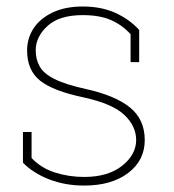

<svg xmlns="http://www.w3.org/2000/svg" viewBox="-20 -558 533 588"><path d="M237.8 10.3Q180.2 10.3 131.6 -8.3Q83 -26.9 50.3 -59.6V-153.8H76.7V-74.2Q105.5 -43.5 147.9 -29.8Q190.4 -16.1 237.8 -16.1Q311 -16.1 354 -50.3Q397 -84.5 397 -129.4Q397 -171.4 361.1 -205.8Q325.2 -240.2 235.8 -259.8Q142.6 -279.3 102.8 -311Q63 -342.8 63 -403.3Q63 -441.4 83.5 -472.2Q104 -502.4 142.3 -520.3Q180.7 -538.1 233.4 -538.1Q290 -538.1 333.3 -518.6Q376.5 -499 406.2 -466.3V-367.7H379.9V-453.1Q354.5 -481.4 319.8 -496.6Q285.2 -511.7 233.4 -511.7Q161.6 -511.7 125.5 -478.5Q89.4 -445.3 89.4 -404.3Q89.4 -375.5 101.6 -354.5Q113.3 -333 146.5 -316.2Q179.7 -299.3 243.7 -285.2Q332.5 -265.6 377.9 -229Q423.3 -192.4 423.3 -128.9Q423.3 -66.9 372.6 -28.3Q321.8 10.3 237.8 10.3Z"/></svg>

Font: Hanuman Thin
Style: Regular
Weight: 100
Designer: Danh Hong
Version: Version 8.002; ttfautohint (v1.8.3)